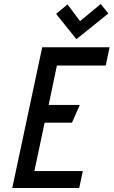

<svg xmlns="http://www.w3.org/2000/svg" viewBox="-20 -935 565 955"><path d="M519 -868 481 -915 378 -830 316 -913 259 -866 360 -740ZM41 0H374L392 -84H151L202 -325H338L377 -413H222L263 -609H506L525 -700H190Z"/></svg>

Font: Advent Pro SemiBold
Style: Italic
Weight: 600
Italic angle: -12°
Version: Version 3.000